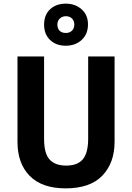

<svg xmlns="http://www.w3.org/2000/svg" viewBox="-20 -1024 725 1054"><path d="M609 -246Q609 -130 542 -60Q475 10 340 10Q211 10 143.5 -58Q76 -126 76 -246V-714H222V-262Q222 -181 252.5 -148Q283 -115 343 -115Q406 -115 435 -150Q464 -185 464 -263V-714H609ZM341 -773Q288 -773 255 -804.5Q222 -836 222 -889Q222 -942 255 -973Q288 -1004 341 -1004Q393 -1004 428 -973Q463 -942 463 -890Q463 -837 428.5 -805Q394 -773 341 -773ZM342 -843Q362 -843 375 -855.5Q388 -868 388 -889Q388 -910 375 -922.5Q362 -935 342 -935Q322 -935 308.5 -922.5Q295 -910 295 -889Q295 -868 307 -855.5Q319 -843 342 -843Z"/></svg>

Font: Noto Sans Arabic SemCond
Style: Bold
Weight: 700
Width: 4
Designer: Monotype Design Team, Nadine Chahine, Nizar Qandah and Khaled Hosny
Foundry: Monotype Imaging Inc.
Version: Version 2.012; ttfautohint (v1.8.4.7-5d5b)